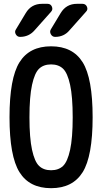

<svg xmlns="http://www.w3.org/2000/svg" viewBox="-20 -985 540 1015"><path d="M271.5 -790Q256.8 -790 249 -803.7Q241.2 -817.4 249 -830.1L300.8 -916Q330.1 -964.8 386.7 -964.8H416Q432.6 -964.8 439.5 -949.7Q446.3 -934.6 434.6 -922.9L347.7 -825.2Q318.4 -790 271.5 -790ZM231.4 -964.8Q248 -964.8 254.4 -949.7Q260.7 -934.6 250 -922.9L163.1 -825.2Q132.8 -790 85.9 -790Q71.3 -790 63.5 -803.7Q55.7 -817.4 64.5 -830.1L116.2 -916Q145.5 -964.8 202.1 -964.8ZM313 -622.1Q289.1 -644.5 250 -644.5Q210.9 -644.5 187 -622.1Q163.1 -599.6 149.4 -536.6Q135.7 -473.6 135.7 -364.7Q135.7 -255.9 149.4 -192.9Q163.1 -129.9 187 -107.4Q210.9 -85 250 -85Q289.1 -85 313 -107.4Q336.9 -129.9 350.6 -192.9Q364.3 -255.9 364.3 -364.7Q364.3 -473.6 350.6 -536.6Q336.9 -599.6 313 -622.1ZM417 -74.7Q364.3 9.8 250 9.8Q135.7 9.8 83 -74.7Q30.3 -159.2 30.3 -365.2Q30.3 -571.3 83 -655.8Q135.7 -740.2 250 -740.2Q364.3 -740.2 417 -655.8Q469.7 -571.3 469.7 -365.2Q469.7 -159.2 417 -74.7Z"/></svg>

Font: Rounded Mgen+ 2m medium
Style: Regular
Weight: 500
Designer: [Source Han Sans]
Ryoko NISHIZUKA  (kana & ideographs); Paul D. Hunt (Latin, Greek & Cyrillic); Wenlong ZHANG  (bopomofo
Version: Version 1.059.20150602